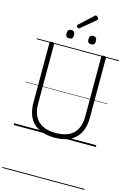

<svg xmlns="http://www.w3.org/2000/svg" viewBox="-258 -1547 1474 2162"><g transform="rotate(15 479.0 -465.5)"><path d="M481 19Q400 19 338 -2Q276 -23 234 -63.5Q192 -104 171 -164Q150 -224 150 -303V-996Q150 -1006 156 -1010.5Q162 -1015 176 -1015Q191 -1015 197.5 -1010.5Q204 -1006 204 -996V-301Q204 -214 235.5 -154.5Q267 -95 328.5 -65Q390 -35 481 -35Q570 -35 631 -65Q692 -95 723 -154.5Q754 -214 754 -301V-996Q754 -1006 760.5 -1010.5Q767 -1015 781 -1015Q808 -1015 808 -996V-303Q808 -198 770.5 -126Q733 -54 660.5 -17.5Q588 19 481 19ZM351 -1103Q329 -1103 318.5 -1114.5Q308 -1126 308 -1151Q308 -1177 318.5 -1189Q329 -1201 351 -1201Q373 -1201 384 -1189Q395 -1177 395 -1151Q395 -1126 384 -1114.5Q373 -1103 351 -1103ZM607 -1103Q585 -1103 574 -1114.5Q563 -1126 563 -1151Q563 -1177 574 -1189Q585 -1201 607 -1201Q628 -1201 639 -1189Q650 -1177 650 -1151Q651 -1126 639.5 -1114.5Q628 -1103 607 -1103ZM424 -1239Q417 -1239 408 -1247.5Q399 -1256 399 -1263Q399 -1266 399.5 -1269Q400 -1272 404 -1276L562 -1422Q566 -1426 569 -1428.5Q572 -1431 577 -1431Q583 -1431 591 -1425.5Q599 -1420 604.5 -1412.5Q610 -1405 610 -1398Q610 -1394 609 -1391Q608 -1388 602 -1383L437 -1246Q433 -1243 430 -1241Q427 -1239 424 -1239ZM0 490H958V500H0ZM0 -20H958V0H0ZM0 -505H958V-500H0ZM0 -1010H958V-1000H0Z"/></g></svg>

Font: Playwrite PE Guides
Style: Regular
Weight: 400
Designer: Veronika Burian, José Scaglione
Foundry: TypeTogether
Version: Version 1.003